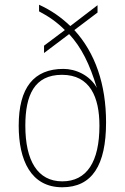

<svg xmlns="http://www.w3.org/2000/svg" viewBox="-20 -781 527 811"><path d="M243 10C369 10 428 -83 428 -264C428 -425 382 -558 294 -654L392 -728V-759L277 -671C237 -709 197 -737 145 -761V-733C187 -711 221 -687 254 -654L166 -588V-557L272 -637C324 -581 359 -510 389 -410C359 -464 299 -490 248 -490C123 -490 59 -411 59 -250C59 -105 110 10 243 10ZM243 -15C139 -15 87 -102 87 -250C87 -379 125 -465 242 -465C360 -465 400 -371 400 -250C400 -98 347 -15 243 -15Z"/></svg>

Font: Noto Serif SemiCondensed Thin
Style: Regular
Weight: 100
Width: 4
Designer: Monotype Design Team
Foundry: Monotype Imaging Inc.
Version: Version 2.015